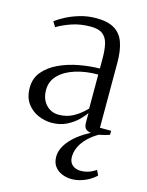

<svg xmlns="http://www.w3.org/2000/svg" viewBox="-116 -597 696 911"><g transform="rotate(15 232.0 -142.0)"><path d="M164.5 8Q130.5 8 97.8 -6.2Q65 -20.5 43.5 -50.2Q22 -80 22 -126.5Q22 -173.5 50 -206.2Q78 -239 123 -259.8Q168 -280.5 220 -290Q272 -299.5 320 -300V-349.5Q320 -391 313.2 -420.2Q306.5 -449.5 286.8 -465.2Q267 -481 227.5 -481Q177 -481 135.8 -467Q94.5 -453 64 -434.5L48.5 -459.5Q66 -473 95.2 -488.5Q124.5 -504 162.2 -515.2Q200 -526.5 243 -526.5Q299.5 -526.5 332.2 -506.5Q365 -486.5 379 -447Q393 -407.5 393 -349V-28.5H448V-8.5Q437 -5 424.5 -1.5Q412 2 398 4.2Q384 6.5 368.5 6.5Q346.5 6.5 334.5 -2.5Q322.5 -11.5 322.5 -34.5V-82.5Q313.5 -67.5 291.8 -46Q270 -24.5 238 -8.2Q206 8 164.5 8ZM186 -37.5Q227 -37.5 259.2 -55.5Q291.5 -73.5 320 -103V-270.5Q259.5 -270.5 209.5 -255Q159.5 -239.5 129.5 -209.5Q99.5 -179.5 99.5 -136Q99.5 -105 111.5 -83Q123.5 -61 143.2 -49.2Q163 -37.5 186 -37.5ZM325.5 241.5Q300.5 241.5 278.2 232.5Q256 223.5 242 204.8Q228 186 228 157Q228 136 237.8 114.8Q247.5 93.5 266 73Q284.5 52.5 311.5 33.5Q338.5 14.5 372 -1L389.5 -5L406.5 -1Q370 18.5 346.2 42Q322.5 65.5 311.2 90.2Q300 115 300 138.5Q300 165 316.2 178.8Q332.5 192.5 356.5 192.5Q376 192.5 394.2 186.8Q412.5 181 431.5 168L443.5 192.5Q429 207 409.8 218Q390.5 229 369 235.2Q347.5 241.5 325.5 241.5Z"/></g></svg>

Font: Merriweather 120pt Light
Style: Regular
Weight: 300
Version: Version 2.100